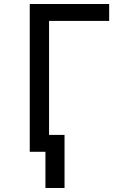

<svg xmlns="http://www.w3.org/2000/svg" viewBox="-20 -755 640 955"><path d="M301 180H206V0H128V-735H523V-651H224V-84H301Z"/></svg>

Font: Iosevka Fixed Curly Md Ex
Style: Regular
Weight: 500
Width: 7
Monospace: yes
Designer: Belleve Invis
Foundry: Belleve Invis
Version: Version 30.1.2